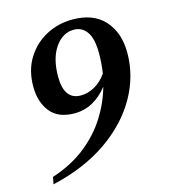

<svg xmlns="http://www.w3.org/2000/svg" viewBox="-103 -753 749 846"><g transform="rotate(-15 271.5 -330.0)"><path d="M37 10 43 -22Q134 -52 197.5 -102.5Q261 -153 301 -216.5Q341 -280 360 -349Q331 -311 292.5 -289.5Q254 -268 208 -268Q134 -268 98 -313Q62 -358 62 -429Q62 -503 95.5 -557Q129 -611 184 -640.5Q239 -670 305 -670Q400 -670 450.5 -614Q501 -558 501 -466Q501 -360 446.5 -264Q392 -168 288.5 -96Q185 -24 37 10ZM179 -443Q179 -337 255 -337Q288 -337 319 -354.5Q350 -372 373 -405Q380 -450 380 -496Q380 -563 358 -594Q336 -625 299 -625Q248 -625 213.5 -575.5Q179 -526 179 -443Z"/></g></svg>

Font: Spectral SemiBold
Style: Italic
Weight: 600
Italic angle: -10°
Designer: Jean-Baptiste Levee
Foundry: Production Type
Version: Version 2.001